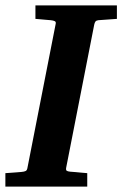

<svg xmlns="http://www.w3.org/2000/svg" viewBox="-35 -691 453 711"><path d="M329.1 -616.2Q321.3 -615.2 318.4 -611.1Q315.4 -606.9 314 -600.1L210 -69.8Q208.5 -61.5 211.9 -58.8Q215.3 -56.2 225.1 -55.2Q234.4 -54.7 244.6 -53.7Q253.4 -52.7 264.6 -51.8Q275.9 -50.8 288.1 -49.8V0H-15.1V-49.8Q-3.9 -50.8 6.6 -51.3Q17.1 -51.8 25.4 -52.7Q35.2 -53.7 43.9 -54.2Q55.2 -55.2 60.3 -57.9Q65.4 -60.5 66.9 -70.8L170.9 -601.1Q173.3 -609.9 168 -612.5Q162.6 -615.2 152.8 -616.2Q144 -616.7 134.8 -617.7Q126.5 -618.7 116.2 -619.4Q106 -620.1 96.2 -621.1V-670.9H397.9V-621.1Z"/></svg>

Font: Charis SIL
Style: Bold Italic
Weight: 700
Italic angle: -11°
Foundry: SIL International
Version: Version 4.112